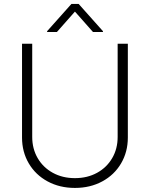

<svg xmlns="http://www.w3.org/2000/svg" viewBox="-20 -925 747 957"><path d="M617.2 -707V-239.3Q617.2 -168 583.5 -110.6Q549.8 -53.2 489.7 -20.8Q429.7 11.7 353.5 11.7Q277.3 11.7 217.3 -20.8Q157.2 -53.2 123.5 -110.6Q89.8 -168 89.8 -239.3V-707H140.6V-242.2Q140.6 -183.6 167.7 -137Q194.8 -90.3 243.2 -63.7Q291.5 -37.1 353.5 -37.1Q415.5 -37.1 463.9 -63.7Q512.2 -90.3 539.3 -137Q566.4 -183.6 566.4 -242.2V-707ZM353.5 -867.2 263.7 -765.6H214.8V-769.5L335.9 -905.3H372.1L493.2 -769.5V-765.6H443.4Z"/></svg>

Font: Pretendard GOV ExtraLight
Style: Regular
Weight: 200
Designer: Base glyphs from Inter by Rasmus Andersson; Hangeul glyphs from Noto Sans CJK(Source Han Sans) by Jang Soo-young and Kan
Foundry: Kil Hyung-jin
Version: Version 1.309